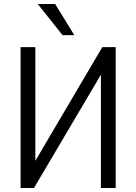

<svg xmlns="http://www.w3.org/2000/svg" viewBox="-20 -941 682 961"><path d="M83 0V-705H157V-104H138L492 -705H559V0H485V-601H505L150 0ZM293 -765 169 -921H256L352 -765Z"/></svg>

Font: Nunito Sans 10pt Condensed
Style: Regular
Weight: 400
Width: 3
Designer: Vernon Adams
Foundry: Vernon Adams
Version: Version 3.101;gftools[0.9.27]